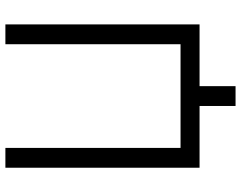

<svg xmlns="http://www.w3.org/2000/svg" viewBox="-111 -649 894 712"><g transform="rotate(-90 336.0 -293.0)"><path d="M299 133.5V0H70V-720H143.5V-70.5H528V-720H601.5V0H372.5V133.5Z"/></g></svg>

Font: Vela Sans
Style: Regular
Weight: 400
Designer: Principal design: Mikhail Sharanda - project Manrope.
Design modification: Ravid Balaliev
Foundry: Mikhail Sharanda
Version: Version 1.001